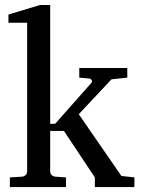

<svg xmlns="http://www.w3.org/2000/svg" viewBox="-20 -757 574 777"><path d="M363.8 0V-39.1L238.8 -227.1H183.1V-64Q183.1 -54.7 189 -48.8Q194.8 -43 204.1 -42L247.1 -39.1V0H20V-39.1L68.8 -42Q78.1 -43 84 -48.8Q89.8 -54.7 89.8 -64V-665H14.2V-698.2L142.1 -736.8H183.1V-255.9H203.1L350.1 -421.9Q354 -426.8 351.3 -432.4Q348.6 -438 341.8 -439L300.8 -442.9V-481.9H495.1V-442.9L431.2 -436L298.8 -294.9L471.2 -44.9L523.9 -39.1V0Z"/></svg>

Font: BabelStone Ogham Bound
Style: Italic
Weight: 400
Italic angle: -30°
Designer: Andrew West
Foundry: BabelStone
Version: Version 2.02 March 14, 2022